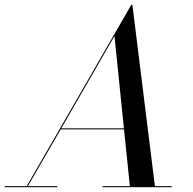

<svg xmlns="http://www.w3.org/2000/svg" viewBox="-65 -785 810 805"><path d="M-45 -4.5V0H175V-4.5H52L189.5 -242.5H455L479.5 -4.5H365V0H655V-4.5H584.5L490 -765H485.5L47 -4.5ZM415 -634 454.5 -247H192Z"/></svg>

Font: Bodoni* 36pt
Style: Italic
Weight: 400
Italic angle: -13°
Version: Version 2.3